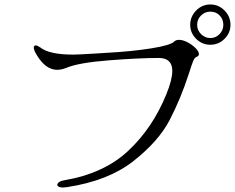

<svg xmlns="http://www.w3.org/2000/svg" viewBox="-20 -867 1050 858"><path d="M830 -756Q830 -793 856.5 -820Q883 -847 920 -847Q957 -847 983.5 -820Q1010 -793 1010 -756Q1010 -720 983.5 -693.5Q957 -667 920 -667Q883 -667 856.5 -693.5Q830 -720 830 -756ZM978 -756Q978 -781 961.5 -798Q945 -815 920 -815Q896 -815 878.5 -798Q861 -781 861 -756Q861 -732 878.5 -714.5Q896 -697 920 -697Q944 -697 961 -714.5Q978 -732 978 -756ZM262 -29Q249 -29 242.5 -32.5Q236 -36 236 -41Q236 -47 244 -53Q252 -59 265 -61Q444 -91 553 -193Q662 -295 723 -445Q750 -511 750 -550Q750 -608 689 -608Q604 -608 468 -597.5Q332 -587 277 -564Q255 -555 236 -555Q184 -555 145 -620Q131 -642 131 -654Q131 -664 140 -664Q147 -664 160 -655Q200 -623 307 -623Q330 -623 410 -628L457 -631Q570 -637 656.5 -651Q743 -665 758 -681Q766 -689 780 -689Q797 -689 818 -678Q839 -667 854 -652Q869 -637 869 -625Q869 -617 857 -612Q849 -609 842.5 -592.5Q836 -576 824 -538Q787 -424 737.5 -329.5Q688 -235 576 -147Q464 -59 281 -31Q267 -29 262 -29Z"/></svg>

Font: Hina Mincho
Style: Regular
Weight: 400
Designer: satsuyako
Foundry: satsuyako
Version: Version 1.100